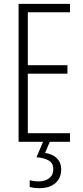

<svg xmlns="http://www.w3.org/2000/svg" viewBox="-20 -734 429 994"><path d="M342.3 0H76.2V-713.9H342.3V-670.4H124V-396.5H329.1V-352.5H124V-44.4H342.3ZM296.9 142.1Q296.9 188 266.6 214.1Q236.3 240.2 184.1 240.2Q157.2 240.2 133.8 233.9V198.7Q156.2 205.1 179.2 205.1Q213.4 205.1 234.6 188.7Q255.9 172.4 255.9 142.1Q255.9 110.4 231.9 96.7Q208 83 168.9 80.1L203.1 0H237.8L213.4 57.6Q253.9 64 275.4 86.2Q296.9 108.4 296.9 142.1Z"/></svg>

Font: Open Sans Condensed Light
Style: Regular
Weight: 300
Width: 3
Designer: Monotype Design Team
Foundry: Monotype Imaging Inc.
Version: Version 3.003; ttfautohint (v1.8.4)